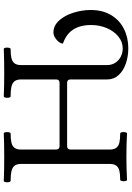

<svg xmlns="http://www.w3.org/2000/svg" viewBox="143 -849 716 1042"><g transform="rotate(-90 501.0 -328.0)"><path d="M590.8 -104.5V-303.2Q590.8 -321.8 571.8 -321.8H229.5Q210.4 -321.8 210.4 -303.2V-90.8Q210.4 -67.4 220 -54.9Q229.5 -42.5 248 -38.1Q266.6 -33.7 298.3 -33.7Q301.3 -33.7 303.2 -28.3Q305.2 -22.9 305.2 -15.6Q305.2 -8.3 303.2 -2.4Q301.3 3.4 298.3 3.4Q239.7 0 171.9 0Q104 0 45.4 3.4Q42.5 3.4 40.5 -2Q38.6 -7.3 38.6 -14.6Q38.6 -22 40.5 -27.6Q42.5 -33.2 45.4 -33.7Q76.7 -33.7 95.2 -38.1Q113.8 -42.5 123 -54.9Q132.3 -67.4 132.3 -90.8V-572.3Q132.3 -595.2 122.3 -607.4Q112.3 -619.6 92.8 -624Q73.2 -628.4 40 -628.4Q36.6 -628.4 34.7 -633.8Q32.7 -639.2 32.7 -646.5Q32.7 -654.3 34.7 -659.9Q36.6 -665.5 40 -665.5Q93.8 -663.1 169.4 -663.1Q244.6 -663.1 298.3 -665.5Q301.3 -665.5 303.2 -660.2Q305.2 -654.8 305.2 -647.5Q305.2 -640.1 303.2 -634.3Q301.3 -628.4 298.3 -628.4Q267.1 -628.4 248.3 -624Q229.5 -619.6 220 -607.4Q210.4 -595.2 210.4 -572.3V-381.8Q210.4 -362.8 229.5 -362.8H571.8Q590.8 -362.8 590.8 -381.8V-572.3Q590.8 -595.2 580.8 -607.4Q570.8 -619.6 551.3 -624Q531.7 -628.4 498.5 -628.4Q495.1 -628.4 493.2 -633.8Q491.2 -639.2 491.2 -646.5Q491.2 -654.3 493.2 -659.9Q495.1 -665.5 498.5 -665.5Q552.2 -663.1 627.9 -663.1Q703.1 -663.1 756.8 -665.5Q759.8 -665.5 761.7 -660.2Q763.7 -654.8 763.7 -647.5Q763.7 -640.1 761.7 -634.3Q759.8 -628.4 756.8 -628.4Q725.6 -628.4 706.8 -624Q688 -619.6 678.5 -607.4Q668.9 -595.2 668.9 -572.3V-105Q668.9 -79.1 681.6 -59.8Q694.3 -40.5 714.8 -30.3Q735.4 -20 759.3 -20Q794.4 -20 823.5 -43.5Q852.5 -66.9 869.4 -106.2Q886.2 -145.5 886.2 -191.4Q886.2 -311 785.6 -344.2Q785.6 -355 794.9 -367.2Q804.2 -379.4 818.4 -387.7Q832.5 -396 845.7 -396Q883.3 -396 911.1 -364.7Q939 -333.5 953.4 -286.4Q967.8 -239.3 967.8 -193.8Q967.8 -129.4 940.2 -83.3Q912.6 -37.1 865.2 -13.4Q817.9 10.3 760.3 10.3Q716.3 10.3 677.5 -2.9Q638.7 -16.1 614.7 -42Q590.8 -67.9 590.8 -104.5Z"/></g></svg>

Font: JuniusX
Style: Regular
Weight: 400
Designer: Peter S. Baker
Foundry: Briery Creek Software
Version: Version 1.004